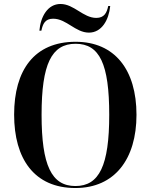

<svg xmlns="http://www.w3.org/2000/svg" viewBox="-20 -935 758 965"><path d="M427 -771C491 -771 527 -834 534 -905H524C517 -871 504 -845 464 -845C398 -845 352 -915 284 -915C220 -915 184 -852 178 -781H188C195 -814 206 -841 247 -841C314 -841 359 -771 427 -771ZM359 10C556 10 666 -135 666 -358C666 -584 557 -725 360 -725C152 -725 51 -582 51 -359C51 -137 152 10 359 10ZM359 0C239 0 189 -104 189 -358C189 -613 239 -715 360 -715C481 -715 529 -613 529 -358C529 -103 479 0 359 0Z"/></svg>

Font: Noto Serif Display SemiCondensed SemiBold
Style: Regular
Weight: 600
Width: 4
Designer: Monotype Design Team
Foundry: Monotype Imaging Inc.
Version: Version 2.009